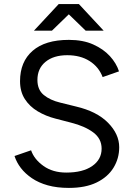

<svg xmlns="http://www.w3.org/2000/svg" viewBox="-20 -907 654 939"><path d="M317 12Q259 12 214 -0.5Q169 -13 136 -35.5Q103 -58 82 -85.5Q61 -113 51 -144L132 -172Q147 -128 192.5 -95.5Q238 -63 304 -63Q385 -63 431 -95Q477 -127 477 -180Q477 -229 436 -259.5Q395 -290 328 -307L251 -327Q204 -339 164.5 -362.5Q125 -386 101.5 -422.5Q78 -459 78 -510Q78 -605 139.5 -658.5Q201 -712 317 -712Q386 -712 436 -689.5Q486 -667 517.5 -632.5Q549 -598 562 -558L482 -530Q463 -580 418 -608.5Q373 -637 309 -637Q242 -637 202.5 -604.5Q163 -572 163 -516Q163 -468 194 -442.5Q225 -417 275 -405L352 -386Q454 -362 508.5 -306.5Q563 -251 563 -187Q563 -132 535 -86.5Q507 -41 452.5 -14.5Q398 12 317 12ZM399 -757 268 -884V-887H366L487 -757ZM146 -757 267 -887H365V-884L234 -757Z"/></svg>

Font: Figtree
Style: Regular
Weight: 400
Designer: Erik Kennedy
Foundry: Erik Kennedy
Version: Version 2.002